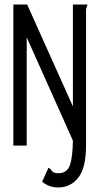

<svg xmlns="http://www.w3.org/2000/svg" viewBox="-20 -643 440 848"><path d="M302 -623H366Q366 -617 363 -612Q360 -607 360 -596V0Q360 98 326 141.5Q292 185 236 185Q198 185 166 160L194 98Q202 101 205 106.5Q208 112 214.5 117Q221 122 238 122Q276 122 288.5 87Q301 52 302 -22L98 -478V0H39V-623H100L302 -173Z"/></svg>

Font: Inconsolata Condensed
Style: Regular
Weight: 400
Width: 3
Monospace: yes
Designer: Raph Levien, Cyreal, Brenton Simpson
Foundry: Raph Levien, Cyreal, Google
Version: Version 3.000; ttfautohint (v1.8.2.53-6de2)